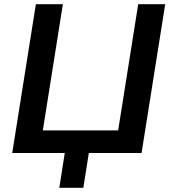

<svg xmlns="http://www.w3.org/2000/svg" viewBox="-20 -725 807 910"><path d="M261 165 287 0H38L150 -705H278L183 -107H540L635 -705H763L651 0H401L375 165Z"/></svg>

Font: Nunito Sans
Style: Bold Italic
Weight: 700
Italic angle: -9°
Designer: Vernon Adams
Foundry: Vernon Adams
Version: Version 3.006; ttfautohint (v1.8.3)